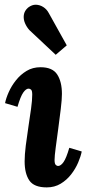

<svg xmlns="http://www.w3.org/2000/svg" viewBox="-20 -803 384 834"><path d="M156 -511Q208 -511 228.5 -479.5Q249 -448 249 -395Q249 -371 244 -330Q239 -289 233 -244Q227 -199 222 -162Q217 -125 217 -108Q217 -92 222 -87Q227 -82 232 -82Q244 -82 256 -99Q268 -116 281 -161L335 -145Q331 -124 319.5 -97Q308 -70 289 -45.5Q270 -21 243.5 -5Q217 11 183 11Q128 11 107.5 -19Q87 -49 87 -102Q87 -131 92 -171Q97 -211 103.5 -253Q110 -295 115 -331.5Q120 -368 120 -392Q120 -409 115 -413.5Q110 -418 104 -418Q93 -418 81 -401Q69 -384 56 -339L2 -355Q6 -376 18 -403Q30 -430 49.5 -454.5Q69 -479 95.5 -495Q122 -511 156 -511ZM222 -565 108 -672Q96 -685 88.5 -702.5Q81 -720 83.5 -738Q86 -756 102 -770Q119 -783 136 -782.5Q153 -782 168 -772.5Q183 -763 192 -746L270 -606Z"/></svg>

Font: Lora Italic
Style: Italic
Weight: 400
Italic angle: -3°
Designer: Olga Karpushina, Alexei Vanyashin (Cyrillic)
Foundry: Cyreal
Version: Version 2.210; ttfautohint (v1.8.1.43-b0c9)